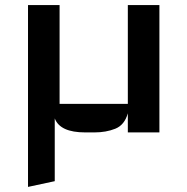

<svg xmlns="http://www.w3.org/2000/svg" viewBox="-20 -520 736 754"><path d="M90 214V-500H214V-112Q214 -112 214 -112Q214 -112 214 -112H482Q482 -112 482 -112Q482 -112 482 -112V-500H606V0H482V-75Q469 -29 432.8 -14.5Q396.5 0 351 0H315Q265 0 235.2 -13.8Q205.5 -27.5 195 -55V191.5Z"/></svg>

Font: Science Gothic
Style: Regular
Weight: 400
Designer: Thomas Phinney, Vassil Kateliev, Brandon Buerkle
Foundry: Font Detective LLC
Version: Version 1.018